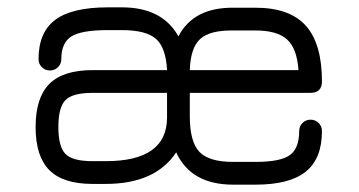

<svg xmlns="http://www.w3.org/2000/svg" viewBox="-20 -492 977 523"><path d="M615 11Q500 11 460 -77Q403 9 268 9H232Q152 9 114.5 -28.5Q77 -66 77 -146Q77 -226 114.5 -263.5Q152 -301 232 -301H435Q432 -362 405 -386Q378 -410 312 -410H274Q201 -410 174 -392.5Q147 -375 147 -331Q147 -318 138 -309Q129 -300 116 -300Q103 -300 94 -309Q85 -318 85 -331Q85 -404 130.5 -438Q176 -472 274 -472H312Q422 -472 466 -393Q507 -472 616 -471H676Q769 -471 813 -422Q857 -373 857 -270Q857 -239 825 -239H497V-176Q497 -106 523 -78.5Q549 -51 615 -51H676Q744 -51 769.5 -69.5Q795 -88 795 -135Q795 -148 804 -157Q813 -166 826 -166Q839 -166 848 -157Q857 -148 857 -135Q857 -60 813 -24.5Q769 11 676 11ZM497 -301H793Q789 -360 762 -384.5Q735 -409 676 -409H616Q552 -410 525.5 -386Q499 -362 497 -301ZM232 -53H268Q435 -53 435 -172V-239H232Q178 -239 158.5 -219.5Q139 -200 139 -146Q139 -92 158.5 -72.5Q178 -53 232 -53Z"/></svg>

Font: Jura Medium
Style: Regular
Weight: 500
Designer: Daniel Johnson, Alexei Vanyashin
Foundry: Daniel Johnson
Version: Version 5.103